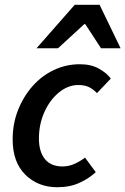

<svg xmlns="http://www.w3.org/2000/svg" viewBox="-20 -772 525 804"><path d="M220 12Q139 12 86 -40.5Q33 -93 33 -188Q33 -254 55.5 -311Q78 -368 116.5 -411.5Q155 -455 206 -479Q257 -503 314 -503Q361 -503 393.5 -485Q426 -467 444 -443L386 -382Q370 -399 352 -407.5Q334 -416 308 -416Q265 -416 227 -385Q189 -354 166 -303Q143 -252 143 -192Q143 -137 168 -106Q193 -75 242 -75Q269 -75 293.5 -86.5Q318 -98 336 -112L381 -51Q353 -25 313 -6.5Q273 12 220 12ZM133 -570 293 -752H397L485 -570H403L337 -671H333L223 -570Z"/></svg>

Font: Source Sans 3 Semibold
Style: Italic
Weight: 600
Italic angle: -11°
Designer: Paul D. Hunt
Foundry: Adobe
Version: Version 3.052;hotconv 1.1.0;makeotfexe 2.6.0